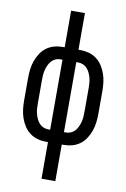

<svg xmlns="http://www.w3.org/2000/svg" viewBox="-102 -794 704 1069"><g transform="rotate(10 250.0 -260.0)"><path d="M211 215V8H200Q175 8 151.5 1.5Q128 -5 108.5 -19.5Q89 -34 75.5 -55Q62 -76 54 -99Q46 -122 43 -146.5Q40 -171 40 -195V-325Q40 -349 43 -373.5Q46 -398 54 -421Q62 -444 75.5 -465Q89 -486 108.5 -500.5Q128 -515 151.5 -521.5Q175 -528 200 -528H211V-735H289V-528H300Q325 -528 348.5 -521.5Q372 -515 391.5 -500.5Q411 -486 424.5 -465Q438 -444 446 -421Q454 -398 457 -373.5Q460 -349 460 -325V-195Q460 -171 457 -146.5Q454 -122 446 -99Q438 -76 424.5 -55Q411 -34 391.5 -19.5Q372 -5 348.5 1.5Q325 8 300 8H289V215ZM200 -62H211V-458H200Q185 -458 171.5 -452Q158 -446 148.5 -435Q139 -424 133 -410.5Q127 -397 123.5 -383Q120 -369 119 -354.5Q118 -340 118 -325V-195Q118 -180 119 -165.5Q120 -151 123.5 -137Q127 -123 133 -109.5Q139 -96 148.5 -85Q158 -74 171.5 -68Q185 -62 200 -62ZM289 -62H300Q315 -62 328.5 -68Q342 -74 351.5 -85Q361 -96 367 -109.5Q373 -123 376.5 -137Q380 -151 381 -165.5Q382 -180 382 -195V-325Q382 -340 381 -354.5Q380 -369 376.5 -383Q373 -397 367 -410.5Q361 -424 351.5 -435Q342 -446 328.5 -452Q315 -458 300 -458H289Z"/></g></svg>

Font: Iosevka SS18
Style: Regular
Weight: 400
Monospace: yes
Designer: Belleve Invis
Foundry: Belleve Invis
Version: Version 25.1.1; ttfautohint (v1.8.4)